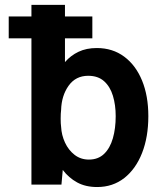

<svg xmlns="http://www.w3.org/2000/svg" viewBox="-20 -747 672 777"><path d="M580.3 -277Q580.3 -192.5 554.9 -127.8Q529.5 -63.2 483 -26.6Q436.4 9.9 373.2 9.9Q326.3 9.9 292.3 -8.7Q258.2 -27.3 234 -59.3L228.7 0H107.2V-727.3H242.9V-495.7Q266 -522.4 297.8 -537.5Q329.5 -552.6 371.8 -552.6Q435.7 -552.6 482.6 -517.8Q529.5 -483 554.9 -421Q580.3 -359 580.3 -277ZM448.2 -277Q448.2 -322.1 437 -359.2Q425.8 -396.3 401.3 -418.3Q376.8 -440.3 337 -440.3Q286.2 -440.3 257.6 -400Q229 -359.7 227.3 -302.2Q225.5 -288.4 225.5 -266.9Q225.5 -245.4 227.3 -233.7Q229 -200.3 243.1 -169.9Q257.1 -139.6 281.8 -120.4Q306.5 -101.2 339.8 -101.2Q377.5 -101.2 401.5 -124.5Q425.4 -147.7 436.8 -187.5Q448.2 -227.3 448.2 -277ZM353.7 -680.4V-592H15.3V-680.4Z"/></svg>

Font: Interface
Style: Bold
Weight: 700
Designer: Rasmus Andersson
Foundry: rsms
Version: Version 1.8